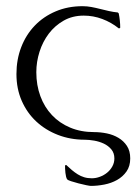

<svg xmlns="http://www.w3.org/2000/svg" viewBox="-20 -446 445 627"><path d="M253.4 -395Q216.8 -395 188 -378.7Q159.2 -362.3 139.4 -336.2Q119.6 -310.1 109.1 -277.1Q98.6 -244.1 98.6 -210.4Q98.6 -168 111.8 -132.1Q125 -96.2 149.7 -70.1Q174.3 -43.9 209.2 -29.3Q244.1 -14.6 287.6 -14.6Q308.1 -14.6 329.1 -10.3Q350.1 -5.9 366.9 4.2Q383.8 14.2 394.5 30.5Q405.3 46.9 405.3 71.3Q405.3 96.7 393.1 114Q380.9 131.3 362.1 141.8Q343.3 152.3 320.6 156.7Q297.9 161.1 276.9 161.1Q273.4 161.1 261.5 158.7Q249.5 156.2 236.3 152.8Q223.1 149.4 212.2 145.8Q201.2 142.1 199.7 140.1Q197.3 137.2 195.8 131.1Q194.3 125 193.6 118.4Q192.9 111.8 192.6 105.2Q192.4 98.6 192.4 94.7L194.8 92.8H196.3Q205.6 101.6 214.8 109.4Q224.1 117.2 233.9 123.3Q243.7 129.4 254.9 132.8Q266.1 136.2 279.8 136.2Q293 136.2 306.2 131.3Q319.3 126.5 329.8 117.9Q340.3 109.4 346.9 97.4Q353.5 85.4 353.5 71.3Q353.5 53.7 343.5 41.7Q333.5 29.8 318.8 22.9Q304.2 16.1 287.4 13.2Q270.5 10.3 256.8 10.3Q210 10.3 169.4 -5.4Q128.9 -21 98.6 -49.1Q68.4 -77.1 51 -116.7Q33.7 -156.2 33.7 -204.1Q33.7 -251.5 49.3 -292Q64.9 -332.5 93.5 -362.3Q122.1 -392.1 161.9 -408.9Q201.7 -425.8 249.5 -425.8Q264.2 -425.8 278.6 -423.1Q293 -420.4 307.4 -416.7Q321.8 -413.1 335.9 -409.9Q350.1 -406.7 364.7 -405.3L367.7 -402.3Q370.1 -391.1 371.3 -379.2Q372.6 -367.2 372.6 -355.5L370.1 -353.5H367.7Q343.3 -373 314 -384Q284.7 -395 253.4 -395Z"/></svg>

Font: CAT Linz
Style: Regular
Weight: 400
Designer: Peter Wiegel
Foundry: Peter Wiegel
Version: Version 1.08